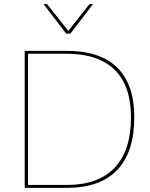

<svg xmlns="http://www.w3.org/2000/svg" viewBox="-20 -905 723 925"><path d="M302 -660Q463 -660 545 -579Q627 -498 627 -340Q627 -173 545 -86.5Q463 0 302 0H99V-660ZM302 -14Q454 -14 532.5 -97Q611 -180 611 -340Q611 -491 532.5 -568.5Q454 -646 302 -646H115V-14ZM428 -885 319 -743H299L190 -885H207L309 -756L411 -885Z"/></svg>

Font: Work Sans Thin
Style: Regular
Weight: 250
Designer: Wei Huang
Foundry: Wei Huang
Version: Version 2.012